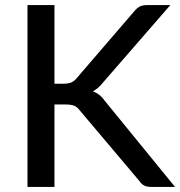

<svg xmlns="http://www.w3.org/2000/svg" viewBox="-20 -738 711 758"><path d="M195 -407.5H230Q249 -407.5 260.8 -412.2Q272.5 -417 282 -428.5L510.5 -694Q521.5 -707.5 533 -712.8Q544.5 -718 561.5 -718H652.5L386.5 -412Q376.5 -399 366.8 -391Q357 -383 346.5 -377.5Q374 -368 394.5 -339L671 0H578.5Q568.5 0 561.2 -1.5Q554 -3 548.8 -5.8Q543.5 -8.5 539.2 -12.5Q535 -16.5 531.5 -22L295 -302Q290 -308.5 285 -313Q280 -317.5 273.5 -320.2Q267 -323 258.5 -324.2Q250 -325.5 238.5 -325.5H195V0H88.5V-718H195Z"/></svg>

Font: LatoLatin Medium
Style: Regular
Weight: 500
Designer: Lukasz Dziedzic with Adam Twardoch and Botio Nikoltchev
Foundry: tyPoland Lukasz Dziedzic
Version: Version 2.015; 2015-08-06; http://www.latofonts.com/